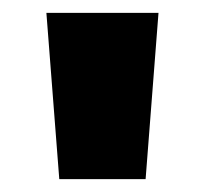

<svg xmlns="http://www.w3.org/2000/svg" viewBox="-20 -734 317 298"><path d="M52 -714 72 -456H206L226 -714Z"/></svg>

Font: Noto Sans Thai Looped SemiCondensed Black
Style: Regular
Weight: 900
Width: 4
Designer: Sasikarn Vongin, Ben Mitchell
Foundry: The Fontpad Ltd
Version: Version 1.001